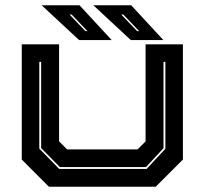

<svg xmlns="http://www.w3.org/2000/svg" viewBox="-20 -708 776 728"><path d="M165.5 0 62.5 -103V-540H204V-172L234.5 -141.5H501.5L532 -172V-540H673.5V-103L570.5 0ZM204.5 -67.5H536L607 -144V-473.5H600V-146L533.5 -74.5H207L136 -146.5V-473.5H129V-144.5ZM599.5 -556H476L334 -688H477.5ZM507.5 -590 447.5 -653H439.5L500 -590ZM403.5 -556H280L138 -688H281.5ZM311.5 -590 251.5 -653H243.5L304 -590Z"/></svg>

Font: Tourney Expanded ExtraBold
Style: Regular
Weight: 800
Width: 7
Designer: Tyler Finck
Foundry: Etcetera Type Co
Version: Version 1.010; ttfautohint (v1.8.3)